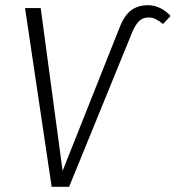

<svg xmlns="http://www.w3.org/2000/svg" viewBox="-20 -716 674 736"><path d="M76 -685H136L220 -61L437 -607Q455 -655 481.5 -675.5Q508 -696 547 -696Q595 -696 634 -655L605 -624Q590 -636 577.5 -642.5Q565 -649 549 -649Q528 -649 514 -636Q500 -623 487 -593L245 0H178Z"/></svg>

Font: Fira Sans Condensed Light
Style: Italic
Weight: 300
Width: 3
Italic angle: -8°
Designer: Carrois Corporate & Edenspiekermann AG
Foundry: Carrois Corporate GbR & Edenspiekermann AG
Version: Version 4.203